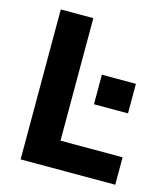

<svg xmlns="http://www.w3.org/2000/svg" viewBox="-106 -788 760 872"><g transform="rotate(15 273.5 -352.5)"><path d="M72 0V-705H225V-129H517V0ZM329 -328V-467H489V-328Z"/></g></svg>

Font: Nunito Sans 10pt SemiCondensed ExtraBold
Style: Regular
Weight: 800
Width: 4
Designer: Vernon Adams
Foundry: Vernon Adams
Version: Version 3.101;gftools[0.9.27]